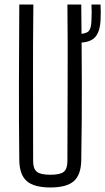

<svg xmlns="http://www.w3.org/2000/svg" viewBox="-20 -820 464 846"><path d="M202 6Q130 6 98 -22Q66 -50 65 -114Q63 -287 63.5 -456.5Q64 -626 65 -800H127Q125 -626 125.5 -455Q126 -284 126 -110Q126 -76 142.5 -63Q159 -50 202 -50Q245 -50 261 -63Q277 -76 277 -110Q277 -284 278 -455Q279 -626 277 -800H338Q340 -626 340.5 -456.5Q341 -287 338 -114Q337 -50 305.5 -22Q274 6 202 6ZM325 -632Q321 -632 316 -632.5Q311 -633 306 -634V-671Q311 -670 316 -670Q321 -670 325 -670Q360 -671 371 -683Q382 -695 383 -730Q385 -765 383 -800H423Q425 -765 423 -730Q420 -678 398 -655Q376 -632 325 -632Z"/></svg>

Font: Big Shoulders Text Light
Style: Regular
Weight: 300
Designer: Patric King
Foundry: XO Type Co
Version: Version 1.000; ttfautohint (v1.8.2)